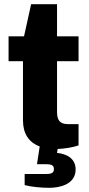

<svg xmlns="http://www.w3.org/2000/svg" viewBox="-20 -701 425 919"><path d="M216 198C265 198 342 182 342 110C342 56 297 35 253 31L256 12C288 11 331 4 356 -5V-107H304C266 -107 253 -127 253 -165V-408H356V-527H253V-681H129L95 -527H21V-408H90V-125C90 -62 117 -20 170 0L157 85H199C229 85 238 91 238 109C238 129 222 132 197 132H98V185C127 193 176 198 216 198Z"/></svg>

Font: Archivo ExtraBold
Style: Regular
Weight: 800
Designer: Hector Gatti
Foundry: Omnibus-Type
Version: Version 2.001